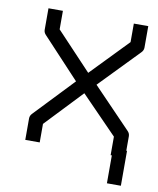

<svg xmlns="http://www.w3.org/2000/svg" viewBox="-77 -659 646 786"><g transform="rotate(10 246.0 -266.0)"><path d="M479 -79V66H421V-50H416V-127L266 -281L121 -128V-51H61V-140Q61 -152 70 -161L224 -323L70 -488Q61 -497 61 -509V-598H121V-521L267 -366L416 -520V-597H476V-508Q476 -496 467 -487L309 -324L467 -160Q476 -151 476 -139V-79Z"/></g></svg>

Font: IBM 3270 Semi-Condensed
Style: Condensed
Weight: 400
Monospace: yes
Version: Version 2.3.1